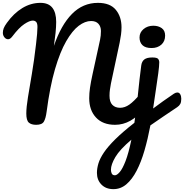

<svg xmlns="http://www.w3.org/2000/svg" viewBox="-21 -868 1288 1343"><path d="M232 5Q198 5 180.5 -10.5Q163 -26 163 -74Q163 -117 174.5 -187.5Q186 -258 202 -352Q218 -446 231 -559Q236 -601 238.5 -630.5Q241 -660 241 -679Q241 -705 232 -714.5Q223 -724 208 -724Q186 -724 149 -699.5Q112 -675 65 -613Q50 -593 35 -593.5Q20 -594 9.5 -607.5Q-1 -621 -1 -638Q-1 -655 5 -670.5Q11 -686 27 -708Q75 -775 135 -811.5Q195 -848 262 -848Q318 -848 345 -814Q372 -780 372 -715Q372 -680 367.5 -637Q363 -594 356 -547Q406 -693 482.5 -770.5Q559 -848 664 -848Q749 -848 789 -799.5Q829 -751 829 -677Q829 -653 825.5 -626Q822 -599 816 -570L755 -284Q751 -262 748 -241.5Q745 -221 745 -198Q745 -155 765 -134.5Q785 -114 819 -114Q852 -114 884 -136.5Q916 -159 958 -209Q966 -218 972.5 -220.5Q979 -223 985 -223Q999 -223 1006 -210.5Q1013 -198 1013 -178Q1013 -164 1010 -148Q1007 -132 994 -116Q942 -52 891 -23.5Q840 5 784 5Q698 5 650.5 -46Q603 -97 603 -181Q603 -215 608.5 -254Q614 -293 627 -352L667 -535Q673 -563 679 -590.5Q685 -618 685 -651Q685 -682 667.5 -701.5Q650 -721 616 -721Q574 -721 529.5 -687.5Q485 -654 442 -579.5Q399 -505 363.5 -383.5Q328 -262 305 -86Q299 -40 286 -17.5Q273 5 232 5ZM1039 -532Q996 -532 975.5 -552Q955 -572 955 -606Q955 -641 983 -664.5Q1011 -688 1051 -688Q1087 -688 1110.5 -671Q1134 -654 1134 -619Q1134 -579 1107.5 -555.5Q1081 -532 1039 -532ZM772 455Q720 455 688.5 423Q657 391 657 341Q657 310 667.5 275Q678 240 706 198.5Q734 157 785.5 106Q837 55 919 -9Q922 -34 926 -60Q934 -115 938.5 -157.5Q943 -200 947 -238Q951 -276 955.5 -317Q960 -358 967 -410Q971 -439 989 -452.5Q1007 -466 1044 -466Q1077 -466 1085 -456Q1093 -446 1093 -432Q1093 -407 1086 -355Q1079 -303 1069 -237.5Q1059 -172 1050 -109Q1083 -134 1119.5 -160Q1156 -186 1196 -213Q1209 -221 1219 -221Q1233 -221 1240 -208Q1247 -195 1247 -177Q1247 -154 1240 -141Q1233 -128 1218 -118Q1170 -86 1122 -53.5Q1074 -21 1031 9Q1013 104 989.5 185Q966 266 934.5 326.5Q903 387 863 421Q823 455 772 455ZM755 319Q755 335 761 346.5Q767 358 783 358Q797 358 816.5 335.5Q836 313 857 259Q878 205 898 109Q817 178 786 230.5Q755 283 755 319Z"/></svg>

Font: Pacifico
Style: Regular
Weight: 400
Designer: Vernon Adams
Foundry: Vernon Adams
Version: Version 3.010; ttfautohint (v1.8.4.7-5d5b)